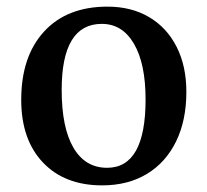

<svg xmlns="http://www.w3.org/2000/svg" viewBox="-20 -545 625 579"><path d="M288 14Q175 14 109.5 -55Q44 -124 44 -244Q44 -375 113 -450Q182 -525 304 -525Q376 -525 429.5 -493.5Q483 -462 512.5 -404Q542 -346 542 -268Q542 -182 511 -118.5Q480 -55 423 -20.5Q366 14 288 14ZM303 -39Q419 -39 419 -245Q419 -353 384 -413Q349 -473 287 -473Q166 -473 166 -274Q166 -160 201.5 -99.5Q237 -39 303 -39Z"/></svg>

Font: Literata 36pt Medium
Style: Regular
Weight: 500
Designer: Latin by Veronika Burian and Jose Scaglione. Greek by Irene Vlachou. Cyrillic by Vera Evstafieva.
Foundry: TypeTogether
Version: Version 3.002